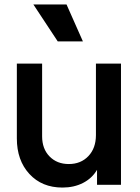

<svg xmlns="http://www.w3.org/2000/svg" viewBox="-20 -825 626 857"><path d="M237.8 -640.1 128.9 -805.2H276.9L350.1 -640.1ZM258.8 12.2Q167 12.2 111.1 -48.6Q55.2 -109.4 55.2 -207V-541H168V-216.8Q168 -160.6 201.2 -126.7Q234.4 -92.8 287.1 -92.8Q340.8 -92.8 374.5 -128.2Q408.2 -163.6 408.2 -222.2V-541H520V0H413.1V-66.9Q390.6 -28.8 350.3 -8.3Q310.1 12.2 258.8 12.2Z"/></svg>

Font: Plus Jakarta Sans SemiBold
Style: Regular
Weight: 600
Designer: Gumpita Rahayu
Foundry: Tokotype
Version: Version 2.006